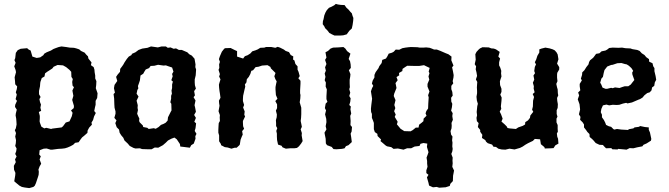

<svg xmlns="http://www.w3.org/2000/svg" viewBox="-20 -752 3430 984"><path d="M130 212 107 209 92 206 79 199 61 184 53 177 58 147 59 134 52 118 51 98 61 79 57 65 65 50 58 37 63 23 65 9 58 -4 61 -18 62 -34 58 -52 62 -70 56 -85 61 -94 65 -114 64 -131 63 -144 60 -160 61 -170 66 -190 57 -204 58 -215 67 -235 60 -244 66 -267 61 -279 66 -295 68 -309 58 -320 57 -336 55 -356 62 -382 60 -393 53 -412 60 -430 54 -444 58 -454 61 -481 71 -495 86 -502 119 -505 127 -498 137 -493 146 -462 168 -455 186 -458 202 -469 207 -477 219 -484 241 -493 254 -501 267 -506 281 -511 295 -514 319 -511 337 -508 359 -507 371 -504 386 -499 395 -491 414 -482 421 -473 431 -463 433 -452 449 -432 446 -418 460 -408 464 -395 465 -382 468 -365V-350L474 -336L473 -316L471 -300L480 -274L478 -250L470 -235V-215L467 -203L463 -183L471 -173L462 -155L457 -137L449 -124L451 -113L437 -98L429 -83L428 -71L411 -56L401 -48L394 -39L383 -23L365 -20L355 -10L340 -2L326 4L313 8L297 10L278 11L248 15H239L219 9L204 10L183 18L181 40L189 49L183 65L191 87L183 101L177 117L179 128L178 144L174 157L164 187L158 200L151 206ZM242 -91 248 -93 296 -99 303 -105 317 -124 336 -130 348 -156 352 -174 344 -186 358 -198 359 -209 350 -240 356 -261 351 -288 359 -305 352 -313 350 -332 353 -347 346 -358 345 -384 336 -394 319 -408 303 -417 275 -419 255 -410 248 -401 228 -388 223 -385 211 -376 208 -360 194 -352 187 -332 186 -324 185 -310 180 -286V-269L188 -255L182 -244L185 -229L190 -216L187 -200L191 -184L179 -178L184 -158V-147L183 -130L185 -122L192 -103L207 -94L217 -97Z M757 13H738L708 12L697 8L674 9L664 6L645 -4L635 -16L618 -32L612 -46L601 -59L593 -72L590 -88L578 -100L571 -121L577 -135L566 -148L572 -169V-181L567 -200L566 -217L565 -247L562 -270L569 -277L564 -300L567 -317L581 -337L575 -358L583 -370L595 -384L596 -399L605 -411L612 -421L618 -432L630 -450L640 -462L654 -470L656 -476L674 -484L690 -496L709 -503L736 -507L754 -514L789 -509L808 -514H830L840 -507L854 -509L870 -502L882 -504L897 -496H912L940 -484L950 -474L963 -467L977 -451L982 -422L981 -408L985 -396L983 -366L978 -345V-329L979 -315L984 -298L975 -285L979 -263L972 -254L982 -237L977 -213L980 -201L984 -179L975 -163L984 -148L976 -128L985 -120L982 -95L978 -81L987 -66L981 -54L982 -41L973 -16L960 -8L953 5L921 1L904 -1L902 -14L886 -38L874 -47L858 -41L841 -32L830 -21L815 -8L791 5L773 4ZM742 -91 768 -95 778 -92 793 -101 805 -112 818 -117 829 -123 839 -134 841 -151 845 -159 855 -179 859 -186 858 -220 853 -228 857 -246V-261L861 -272L859 -288L862 -301V-319L866 -334L858 -341L865 -361L862 -373L869 -385L862 -406L844 -412L830 -417L818 -416L790 -420L771 -415L752 -414L744 -403L727 -396L720 -385L714 -374L700 -365L697 -340L692 -325L687 -311L689 -299L684 -291L680 -272L690 -257L680 -236L686 -213L685 -199L687 -188L683 -169L689 -155L694 -145L693 -132L696 -125L712 -109L714 -101L735 -97Z M1117 -487 1128 -501 1133 -505 1162 -506 1182 -496 1195 -490V-462L1226 -452L1235 -464L1249 -469L1263 -478L1273 -489L1289 -494L1301 -499L1314 -507L1335 -508L1343 -511H1371L1391 -507L1403 -512L1415 -508L1435 -498L1444 -491L1461 -485L1470 -470L1483 -463L1482 -447L1489 -442L1494 -424L1505 -412V-395L1510 -384L1516 -362L1509 -351L1520 -338V-323L1518 -289V-274L1520 -265L1519 -247L1516 -228L1520 -214L1524 -200V-182V-167L1523 -148L1521 -132L1524 -118L1527 -102L1521 -89L1527 -70L1526 -58L1531 -29L1523 -16L1512 -2L1502 6L1488 8H1466L1445 10L1428 3L1423 -5L1405 -11L1400 -34L1399 -52V-67L1396 -81L1401 -95L1395 -106V-121L1394 -136L1398 -151L1399 -165L1394 -185L1400 -198V-217L1391 -234L1402 -246L1394 -265L1392 -293V-306L1395 -322L1398 -335L1391 -347L1386 -361L1392 -378L1368 -402L1366 -409L1351 -418L1323 -416L1305 -410L1290 -408L1277 -392L1268 -389L1263 -373L1255 -358L1245 -346L1243 -330L1235 -319L1237 -308L1233 -292L1226 -261L1225 -244V-234L1231 -214L1226 -201L1234 -181L1232 -164L1236 -155L1225 -132V-123L1226 -105L1231 -92L1221 -80L1224 -62L1220 -54L1213 -36L1209 -11L1206 -7L1193 5H1183L1166 10L1147 4L1132 2L1113 -8L1112 -14L1103 -28V-58L1099 -72V-86L1100 -107L1101 -121L1107 -132L1106 -150L1107 -162L1100 -182L1102 -193L1105 -210L1103 -223L1102 -236L1110 -251L1107 -273L1105 -285L1103 -302L1102 -318L1105 -329L1110 -345L1103 -360L1107 -372L1100 -394L1104 -404L1103 -422L1107 -435L1102 -449L1107 -464Z M1694 -570 1681 -576 1668 -583 1658 -596 1646 -608 1642 -617 1634 -628 1635 -644 1638 -653 1642 -673 1648 -688 1655 -700 1666 -712 1678 -717 1693 -725 1701 -732 1712 -729 1726 -727 1746 -726 1755 -713 1766 -703 1776 -691 1783 -684 1787 -670 1791 -660 1790 -645 1787 -624 1783 -606 1771 -595 1765 -587 1757 -576 1739 -571 1725 -570ZM1704 13 1689 12 1680 1 1656 -8 1650 -17 1649 -41 1645 -61 1643 -72 1653 -89 1649 -105 1653 -126 1652 -143 1646 -166 1651 -186 1645 -198 1649 -221 1658 -230 1653 -244V-259L1654 -275L1655 -294L1649 -308L1650 -329L1644 -341L1648 -358L1644 -375L1650 -390L1646 -407L1653 -424L1646 -445L1653 -457L1648 -484L1661 -491L1674 -503L1687 -508L1713 -509L1740 -511L1750 -503L1759 -490L1776 -477L1767 -450L1774 -438L1777 -422L1778 -404L1768 -392L1776 -372L1775 -360L1772 -343V-324L1773 -305L1770 -295L1775 -277L1770 -260L1777 -248L1775 -230L1770 -214L1778 -206L1776 -192L1780 -170L1775 -158L1777 -132L1776 -111L1784 -101L1782 -78L1777 -67L1780 -48L1783 -24L1766 -8L1753 -3L1746 8L1732 11Z M2019 9 1997 11 1985 2 1964 -2 1957 -6 1943 -18 1930 -29 1933 -37 1915 -55 1914 -66 1901 -75 1896 -90V-109V-122L1891 -136L1886 -148V-168L1882 -178L1881 -194L1883 -214L1887 -246L1884 -265L1881 -284L1887 -301L1893 -312L1886 -324L1890 -339L1899 -355V-368L1905 -382L1920 -403L1924 -413L1936 -429L1939 -445L1958 -452L1965 -463L1972 -477L1989 -482L1998 -487L2008 -498L2026 -497L2042 -505L2058 -508L2074 -510L2086 -511L2119 -510L2131 -508H2150L2164 -509L2182 -507L2193 -503L2205 -498H2219L2235 -492L2265 -479L2278 -474L2294 -462L2293 -443L2304 -416L2297 -407L2301 -389L2305 -367L2304 -355L2300 -336L2303 -325L2293 -312V-295L2298 -281L2300 -262L2292 -251L2293 -231L2298 -220L2296 -202L2292 -185L2300 -172L2298 -157L2301 -138L2294 -122L2295 -108L2294 -94L2289 -80L2292 -62L2299 -52L2297 -33L2299 -21L2298 -2L2300 11L2298 24L2293 37L2300 56L2299 71L2300 85L2298 103L2307 122L2304 138L2302 148L2301 176L2288 190L2285 201L2263 208H2260L2231 210L2218 206L2199 208L2179 199L2176 185L2168 157L2176 144L2165 135V121L2171 103L2169 86V73L2166 56L2172 40L2176 28L2168 1L2170 -16L2150 -19L2135 -15L2130 -4L2105 -1L2087 8H2072H2066L2048 15ZM2084 -79 2095 -85 2111 -98H2125L2128 -113L2141 -123L2150 -131L2151 -144L2166 -159L2161 -171L2165 -183L2174 -196L2175 -222L2177 -253L2174 -264L2181 -283L2171 -308V-322L2180 -344L2176 -360L2181 -377L2177 -385L2182 -404L2163 -413L2153 -418L2128 -414H2109L2067 -415L2056 -408L2043 -399L2042 -388L2025 -378L2026 -366L2012 -357L2018 -341L2007 -326L2009 -317L2012 -301L2000 -271L1998 -260L2007 -239L2001 -214L2006 -198L2000 -182L2008 -165L2003 -153L2018 -128L2014 -115L2033 -92L2052 -80Z M2570 15 2551 14 2534 10 2522 1 2509 0 2502 -11 2480 -18 2471 -26 2467 -34 2450 -45 2452 -61 2441 -77V-86L2429 -101L2433 -121L2424 -131L2422 -148L2425 -161L2423 -178L2426 -208L2429 -220L2424 -237L2422 -256L2425 -274V-286L2424 -304L2425 -319L2426 -332L2419 -345L2425 -363L2422 -381L2418 -397L2420 -412L2413 -423L2418 -446L2416 -474L2422 -486L2433 -498L2440 -504L2453 -510L2485 -509L2498 -504L2511 -503L2522 -499L2541 -486L2534 -462L2543 -452L2538 -433V-417L2544 -405L2549 -389L2548 -376L2550 -360L2545 -345L2542 -335L2543 -316L2550 -297V-281L2544 -267L2551 -252L2550 -235L2547 -207L2549 -194L2541 -180L2548 -166L2556 -144L2550 -129L2566 -115L2577 -104L2581 -96L2591 -94L2624 -91L2636 -99L2659 -107L2671 -114L2672 -126L2686 -135L2696 -148L2698 -160L2713 -179L2707 -190L2711 -206L2712 -236L2717 -255L2710 -270L2720 -279L2715 -298L2716 -310L2711 -328L2718 -344L2714 -365L2722 -377L2718 -388L2721 -409L2727 -422L2721 -433L2728 -447L2734 -466L2744 -483V-499L2755 -503L2775 -508L2797 -504L2813 -499L2823 -494L2832 -484L2838 -473L2842 -448L2835 -426L2846 -408V-396L2836 -379L2835 -370V-354L2837 -336L2831 -322L2835 -304L2838 -294L2839 -274L2841 -263L2835 -250L2836 -235L2839 -218L2838 -199L2833 -187V-168L2837 -154L2832 -144V-125L2838 -111V-92L2839 -77L2834 -68L2836 -51L2840 -41L2842 -16L2826 -7L2817 7L2803 8L2772 9L2770 2L2752 -13L2748 -38L2721 -40L2711 -30L2686 -18L2672 -10L2659 -1L2645 6L2631 10L2617 14L2591 10Z M3118 13 3113 7 3086 8 3076 -2 3070 -9 3052 -10 3033 -19 3021 -33 3014 -40 3002 -50 3001 -65 2990 -76 2984 -85 2973 -99V-114L2966 -125L2953 -138L2955 -153L2947 -166L2953 -191L2950 -218L2941 -243L2948 -263L2943 -278L2954 -289L2951 -310V-322L2962 -340L2957 -349L2963 -368L2964 -381L2975 -392L2985 -408L2996 -422L2999 -434L3004 -443L3020 -456L3027 -465L3035 -476L3052 -479L3063 -489L3083 -493L3092 -498L3102 -506L3120 -508L3150 -507L3168 -508L3185 -505L3205 -504H3210L3222 -500L3246 -496L3258 -491L3269 -479L3283 -470L3292 -459L3306 -449L3307 -436L3324 -428L3328 -412L3334 -403V-387L3340 -362L3343 -343L3336 -330L3333 -312L3322 -304L3319 -289L3310 -279L3297 -275L3283 -264L3273 -252L3260 -244L3254 -242L3233 -233L3219 -227L3196 -222L3189 -225L3172 -221L3154 -215L3141 -214L3120 -215L3102 -212L3088 -216L3070 -212L3062 -194L3059 -177L3065 -164V-151L3075 -137L3082 -123L3086 -112L3100 -105L3112 -102L3124 -90L3129 -88L3142 -91L3164 -88L3198 -86L3204 -90L3226 -94L3232 -99L3254 -102L3261 -106L3285 -101L3305 -99V-87L3311 -73L3318 -40L3316 -31L3294 -17L3278 -10L3272 -2L3246 3L3226 8L3207 7L3191 15L3181 14L3148 11L3145 14ZM3083 -297H3092L3112 -302L3120 -300L3132 -304L3155 -301L3169 -306L3182 -310H3200L3213 -319L3219 -327L3231 -342L3221 -370L3220 -380L3225 -389L3216 -403L3203 -415L3192 -422L3182 -424L3165 -429L3144 -428L3120 -420L3112 -419L3092 -411L3085 -402L3078 -393L3074 -378L3070 -358L3062 -349L3056 -328L3061 -320L3068 -303Z"/></svg>

Font: Winky Rough Medium
Style: Regular
Weight: 500
Designer: Simon Atzbach
Foundry: typofactur
Version: Version 1.206; ttfautohint (v1.8.4.7-5d5b)